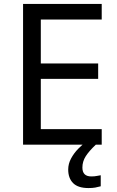

<svg xmlns="http://www.w3.org/2000/svg" viewBox="-20 -734 596 974"><path d="M496 0H97V-714H496V-635H187V-412H478V-334H187V-79H496ZM398 116Q398 161 443 161Q460 161 471.5 158.5Q483 156 491 155V211Q477 215 463 217.5Q449 220 429 220Q376 220 351 195Q326 170 326 126Q326 97 340.5 70Q355 43 376.5 21Q398 -1 418 -15L466 0Q432 32 415 58.5Q398 85 398 116Z"/></svg>

Font: Noto Sans Syloti Nagri
Style: Regular
Weight: 400
Designer: Monotype Design Team
Foundry: Monotype Imaging Inc.
Version: Version 2.003; ttfautohint (v1.8.4.7-5d5b)